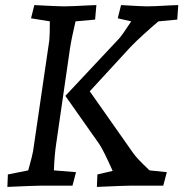

<svg xmlns="http://www.w3.org/2000/svg" viewBox="-20 -730 734 755"><path d="M363 -44 423 -58Q387 -139 370 -164L237 -353L447 -577Q458 -588 496 -646L443 -658L456 -710Q541 -705 557 -705Q583 -705 653 -709L681 -710L677 -653L603 -646Q579 -626 545.5 -595.5Q512 -565 494 -546L333 -371L503 -129Q517 -108 568 -60L636 -53L622 0H495Q474 0 361 5ZM11 -44 91 -60Q108 -121 110 -135L174 -572Q176 -596 176 -646L102 -658L115 -710Q210 -705 230 -705Q258 -705 332 -709L359 -710L354 -653L277 -646Q261 -578 255 -538L201 -165Q194 -119 192 -60L279 -53L265 0H143Q122 0 9 5Z"/></svg>

Font: Andada Pro
Style: Italic
Weight: 400
Italic angle: -7°
Designer: Carolina Giovagnoli
Foundry: Huerta Tipografica
Version: Version 3.005; ttfautohint (v1.8.4)